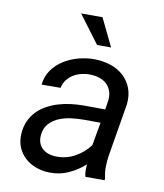

<svg xmlns="http://www.w3.org/2000/svg" viewBox="-83 -803 754 881"><g transform="rotate(10 293.5 -363.0)"><path d="M373 0Q369.1 -14.6 369.1 -28.8Q369.1 -43 370.6 -57.6Q335.9 -26.9 295.2 -8.3Q254.4 10.3 207 9.3Q173.8 8.8 144.3 -2Q114.7 -12.7 93 -32.2Q71.3 -51.8 59.3 -79.6Q47.4 -107.4 49.3 -142.6Q51.3 -176.8 63.2 -203.1Q75.2 -229.5 94.2 -249.3Q113.3 -269 138.2 -282.7Q163.1 -296.4 191.2 -304.9Q219.2 -313.5 249.3 -317.1Q279.3 -320.8 308.6 -320.8L409.2 -320.3L415.5 -362.3Q418.5 -387.2 411.9 -406.2Q405.3 -425.3 391.6 -438.5Q377.9 -451.7 358.2 -458.5Q338.4 -465.3 314.5 -465.8Q293.5 -466.3 273.2 -461.4Q252.9 -456.5 236.1 -446.3Q219.2 -436 207 -420.2Q194.8 -404.3 189.9 -382.3L101.6 -381.8Q106 -421.9 127.4 -451.4Q148.9 -481 180.4 -500.5Q211.9 -520 249.5 -529.5Q287.1 -539.1 323.2 -538.6Q363.3 -537.6 397.9 -525.9Q432.6 -514.2 457.3 -491.5Q481.9 -468.8 494.6 -436Q507.3 -403.3 502.9 -360.8L461.9 -115.2Q457.5 -88.4 457.3 -61.5Q457 -34.7 463.4 -8.3L462.4 0ZM224.1 -68.4Q271 -67.4 311.5 -89.6Q352.1 -111.8 379.4 -148.9L398.4 -256.3L322.8 -256.8Q295.9 -256.8 265.4 -253.4Q234.9 -250 208 -239.3Q181.2 -228.5 162.1 -208.5Q143.1 -188.5 139.2 -155.8Q136.7 -134.8 142.1 -118.7Q147.5 -102.5 159.2 -91.6Q170.9 -80.6 187.5 -74.7Q204.1 -68.8 224.1 -68.4ZM386.2 -605H320.8L223.6 -734.9H323.2Z"/></g></svg>

Font: TypoPRO Roboto Mono
Style: Italic
Weight: 400
Designer: Google
Version: Version 2.000986; 2015; ttfautohint (v1.3)